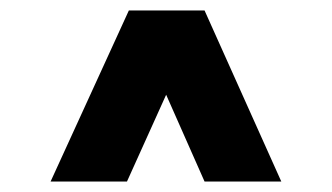

<svg xmlns="http://www.w3.org/2000/svg" viewBox="-20 -720 634 367"><path d="M371 -373H517.7L371 -700H226.3ZM76.7 -373H222.7L370.3 -700H226.3Z"/></svg>

Font: Unageo Variable
Style: Regular
Weight: 300
Designer: Richard Sepsi
Foundry: Richard Sepsi
Version: Version 2.200